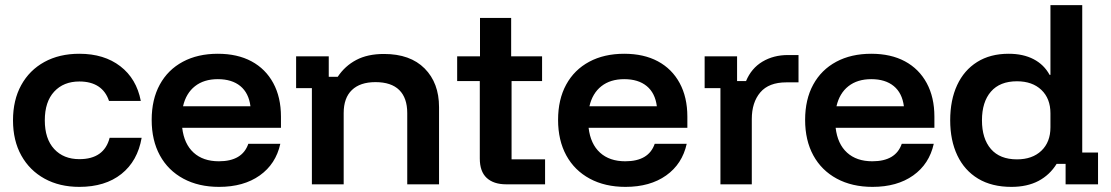

<svg xmlns="http://www.w3.org/2000/svg" viewBox="-20 -720 4338 750"><path d="M290 10Q212.5 10 154.2 -22.1Q95.8 -54.2 63.3 -112.5Q30.8 -170.8 30.8 -250Q30.8 -329.2 62.9 -387.5Q95 -445.8 153.3 -477.9Q211.7 -510 290 -510Q386.7 -510 450 -461.2Q513.3 -412.5 530 -325.8H405.8Q393.3 -363.3 364.2 -382.5Q335 -401.7 290 -401.7Q228.3 -401.7 191.7 -362.1Q155 -322.5 155 -250Q155 -177.5 191.7 -137.9Q228.3 -98.3 290 -98.3Q386.7 -98.3 408.3 -181.7H533.3Q517.5 -90.8 454.2 -40.4Q390.8 10 290 10Z M835.8 10Q755.8 10 696.3 -22.1Q636.7 -54.2 604.6 -112.9Q572.5 -171.7 572.5 -251.7Q572.5 -331.7 604.2 -389.6Q635.8 -447.5 694.2 -478.8Q752.5 -510 830.8 -510Q907.5 -510 962.5 -480.4Q1017.5 -450.8 1047.5 -395.4Q1077.5 -340 1077.5 -264.2V-220.8H691.7Q699.2 -157.5 736.3 -123.8Q773.3 -90 835 -90Q880.8 -90 909.6 -107.1Q938.3 -124.2 950 -158.3H1075Q1057.5 -79.2 994.6 -34.6Q931.7 10 835.8 10ZM695 -305H958.3Q951.7 -356.7 918.8 -383.8Q885.8 -410.8 830.8 -410.8Q776.7 -410.8 741.7 -383.3Q706.7 -355.8 695 -305Z M1198.3 0V-375.8H1136.7V-500H1264.2V-420H1299.2Q1327.5 -462.5 1371.7 -485.8Q1415.8 -509.2 1480 -509.2Q1582.5 -509.2 1638.8 -452.5Q1695 -395.8 1695 -301.7V0H1570.8V-278.3Q1570.8 -337.5 1539.6 -368.3Q1508.3 -399.2 1446.7 -399.2Q1386.7 -399.2 1354.6 -368.3Q1322.5 -337.5 1322.5 -278.3V0Z M1957.5 0Q1908.3 0 1881.2 -25Q1854.2 -50 1854.2 -100.8V-403.3H1765.8V-500H1855V-650H1976.7V-500H2097.5V-403.3H1978.3V-97.5H2109.2V0Z M2423.3 10Q2343.3 10 2283.8 -22.1Q2224.2 -54.2 2192.1 -112.9Q2160 -171.7 2160 -251.7Q2160 -331.7 2191.7 -389.6Q2223.3 -447.5 2281.7 -478.8Q2340 -510 2418.3 -510Q2495 -510 2550 -480.4Q2605 -450.8 2635 -395.4Q2665 -340 2665 -264.2V-220.8H2279.2Q2286.7 -157.5 2323.8 -123.8Q2360.8 -90 2422.5 -90Q2468.3 -90 2497.1 -107.1Q2525.8 -124.2 2537.5 -158.3H2662.5Q2645 -79.2 2582.1 -34.6Q2519.2 10 2423.3 10ZM2282.5 -305H2545.8Q2539.2 -356.7 2506.2 -383.8Q2473.3 -410.8 2418.3 -410.8Q2364.2 -410.8 2329.2 -383.3Q2294.2 -355.8 2282.5 -305Z M2794.2 0V-375.8H2732.5V-500H2859.2V-403.3H2894.2Q2915 -453.3 2958.3 -479.2Q3001.7 -505 3057.5 -505H3099.2V-398.3H3051.7Q2983.3 -398.3 2950 -359.2Q2916.7 -320 2916.7 -255V0Z M3388.3 10Q3308.3 10 3248.8 -22.1Q3189.2 -54.2 3157.1 -112.9Q3125 -171.7 3125 -251.7Q3125 -331.7 3156.7 -389.6Q3188.3 -447.5 3246.7 -478.8Q3305 -510 3383.3 -510Q3460 -510 3515 -480.4Q3570 -450.8 3600 -395.4Q3630 -340 3630 -264.2V-220.8H3244.2Q3251.7 -157.5 3288.8 -123.8Q3325.8 -90 3387.5 -90Q3433.3 -90 3462.1 -107.1Q3490.8 -124.2 3502.5 -158.3H3627.5Q3610 -79.2 3547.1 -34.6Q3484.2 10 3388.3 10ZM3247.5 -305H3510.8Q3504.2 -356.7 3471.2 -383.8Q3438.3 -410.8 3383.3 -410.8Q3329.2 -410.8 3294.2 -383.3Q3259.2 -355.8 3247.5 -305Z M3930.8 10Q3854.2 10 3800.8 -22.1Q3747.5 -54.2 3719.6 -112.9Q3691.7 -171.7 3691.7 -250Q3691.7 -329.2 3718.8 -387.5Q3745.8 -445.8 3797.1 -477.9Q3848.3 -510 3920 -510Q3976.7 -510 4017.5 -488.8Q4058.3 -467.5 4080 -427.5H4083.3V-700H4207.5V-124.2H4269.2V0H4142.5V-80H4107.5Q4080.8 -36.7 4036.7 -13.3Q3992.5 10 3930.8 10ZM3952.5 -97.5Q4012.5 -97.5 4047.9 -131.2Q4083.3 -165 4083.3 -222.5V-277.5Q4083.3 -335 4047.9 -368.8Q4012.5 -402.5 3952.5 -402.5Q3885.8 -402.5 3850.8 -362.1Q3815.8 -321.7 3815.8 -250Q3815.8 -178.3 3850.8 -137.9Q3885.8 -97.5 3952.5 -97.5Z"/></svg>

Font: Funnel Display SemiBold
Style: Regular
Weight: 600
Designer: NORD ID, Kristian Moeller
Foundry: Dicotype
Version: Version 1.000